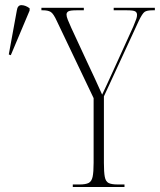

<svg xmlns="http://www.w3.org/2000/svg" viewBox="-20 -745 637 765"><path d="M270 0V-10H297Q321 -10 333 -16Q345 -22 349 -40.5Q353 -59 353 -96V-354L207 -660Q193 -691 182 -697.5Q171 -704 151 -704H145V-714H314V-704H286Q259 -704 252 -699.5Q245 -695 245 -687Q245 -679 250 -666.5Q255 -654 264 -634L328 -496Q344 -462 357.5 -433Q371 -404 387 -368Q395 -385 406.5 -409.5Q418 -434 431 -463L511 -639Q520 -661 523 -669.5Q526 -678 526 -686Q526 -695 519 -699.5Q512 -704 485 -704H433V-714H597V-704H589Q565 -704 556 -697.5Q547 -691 533 -662L394 -361V-96Q394 -59 397.5 -40.5Q401 -22 412.5 -16Q424 -10 449 -10H476V0ZM23 -525 15 -528 47 -703Q50 -725 66 -724.5Q82 -724 98 -712V-703Z"/></svg>

Font: Noto Serif Display ExtraCondensed ExtraLight
Style: Regular
Weight: 200
Width: 2
Designer: Monotype Design Team
Foundry: Monotype Imaging Inc.
Version: Version 2.009